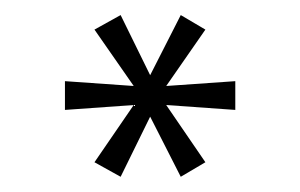

<svg xmlns="http://www.w3.org/2000/svg" viewBox="-20 -756 392 251"><path d="M137.7 -524.9 103.5 -543.9 154.8 -618.7 64.9 -612.3V-649.9L154.8 -643.6L103.5 -717.3L137.7 -736.3L176.3 -657.7L216.3 -736.3L248.5 -717.3L197.3 -643.6L287.6 -649.9V-612.3L197.3 -618.7L248.5 -543.9L216.3 -524.9L176.3 -603.5Z"/></svg>

Font: Now Alt Light
Style: Regular
Weight: 300
Designer: Alfredo Marco Pradil
Foundry: Alfredo Marco Pradil
Version: Version 1.002;PS 001.002;hotconv 1.0.88;makeotf.lib2.5.64775